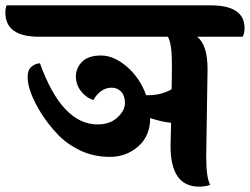

<svg xmlns="http://www.w3.org/2000/svg" viewBox="-103 -689 932 716"><path d="M535 -231Q497 -235 457 -249Q457 -182 412.5 -143Q368 -104 307 -104Q246 -104 196 -128Q146 -152 111.5 -188.5Q77 -225 51 -266Q0 -348 0 -402Q0 -428 14 -440Q28 -452 46 -453Q128 -225 261 -225Q307 -225 335 -251Q363 -277 363 -304.5Q363 -332 349 -347Q335 -362 313 -362Q291 -362 273 -348.5Q255 -335 246 -316Q219 -324 199.5 -348.5Q180 -373 180 -404Q180 -435 203 -458.5Q226 -482 274 -482Q322 -482 370.5 -440Q419 -398 442 -334H452Q497 -334 537 -356Q538 -381 538 -454Q538 -527 523 -552H43Q-83 -552 -83 -642Q-83 -659 -78 -669H683Q809 -669 809 -584Q809 -566 802 -552H632Q671 -522 671 -431L666 -105Q666 -25 681 0Q664 7 639 7Q533 7 533 -145Q533 -169 535 -231Z"/></svg>

Font: Laila
Style: Bold
Weight: 700
Designer: Hitesh Malaviya
Foundry: Indian Type Foundry
Version: Version 1.302;PS 1.0;hotconv 1.0.78;makeotf.lib2.5.61930; tt